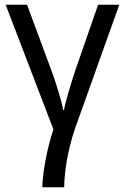

<svg xmlns="http://www.w3.org/2000/svg" viewBox="-20 -556 531 816"><path d="M300 -13Q286 27 275 73Q264 119 258.5 162.5Q253 206 253 240H160Q160 212 166 170Q172 128 182.5 81.5Q193 35 207 -6L4 -536H95L199 -255Q209 -229 219 -197Q229 -165 237.5 -136Q246 -107 248 -89H252Q255 -105 263 -135Q271 -165 281 -197Q291 -229 298 -251L397 -536H487Z"/></svg>

Font: Noto Sans Display
Style: Regular
Weight: 400
Designer: Monotype Design Team
Foundry: Monotype Imaging Inc.
Version: Version 2.003